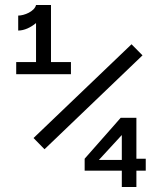

<svg xmlns="http://www.w3.org/2000/svg" viewBox="-20 -750 660 770"><path d="M53 -687.5V-627.5C77.5 -627.5 103.5 -640 124.5 -657.5V-501H45V-452.5H264.5V-501H184.5V-730H124.5C118.5 -704 77 -687.5 53 -687.5ZM507.5 -572.5 114.5 -196.5 158.5 -151.5 551.5 -528ZM527 0V-65.5H564.5V-113.5H527V-277.5H464L319.5 -113.5V-65.5H468.5V0ZM376.5 -108.5 468.5 -208.5V-108.5Z"/></svg>

Font: Monaspace Neon
Style: Regular
Weight: 400
Designer: Riley Cran & the Lettermatic Team
Foundry: Lettermatic
Version: Version 1.200 (Monaspace Neon)